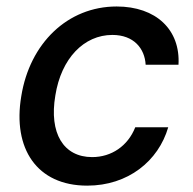

<svg xmlns="http://www.w3.org/2000/svg" viewBox="-20 -573 608 604"><path d="M254.3 11C382.8 11 478.3 -66.4 509.2 -172.6H405.5C382.1 -113.6 330.6 -78.8 269.9 -78.8C179.7 -78.8 133.9 -153.8 154.1 -272.7C172.6 -389.6 244.3 -463.1 333.5 -463.1C400.9 -463.1 435.4 -420.5 438.2 -369.3H541.5C547.9 -479.4 470.9 -552.6 346.9 -552.6C192.8 -552.6 73.5 -436.8 46.9 -270.2C19.2 -105.8 95.9 11 254.3 11Z"/></svg>

Font: Margiela Sans Medium
Style: Italic
Weight: 500
Italic angle: -9.39999°
Designer: Stefan Endress, Andreas Faust
Version: Version 1.100;FEAKit 1.0